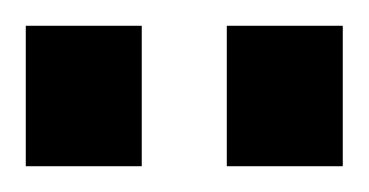

<svg xmlns="http://www.w3.org/2000/svg" viewBox="-20 -744 286 149"><path d="M0 -615V-724H90V-615ZM156 -615V-724H246V-615Z"/></svg>

Font: Archivo Condensed
Style: Bold
Weight: 700
Width: 3
Designer: Hector Gatti
Foundry: Omnibus-Type
Version: Version 2.001